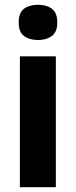

<svg xmlns="http://www.w3.org/2000/svg" viewBox="-20 -781 316 801"><path d="M213 -546V0H63V-546ZM139 -761Q174 -761 196.5 -744.5Q219 -728 219 -687Q219 -647 196 -630.5Q173 -614 139 -614Q103 -614 80.5 -630.5Q58 -647 58 -687Q58 -728 80 -744.5Q102 -761 139 -761Z"/></svg>

Font: Noto Sans Display SemiCondensed
Style: Regular
Weight: 400
Width: 4
Version: Version 2.003